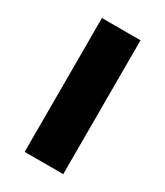

<svg xmlns="http://www.w3.org/2000/svg" viewBox="-130 -537 512 595"><g transform="rotate(30 125.5 -239.5)"><path d="M195 0V-479H57V0Z"/></g></svg>

Font: Gemini
Style: Regular
Weight: 700
Designer: Pushpananda Ekanayake, Sol Matas, Kosala Senevirathne
Foundry: Mooniak
Version: Version 1.000;PS 1.0;hotconv 1.0.86;makeotf.lib2.5.63406